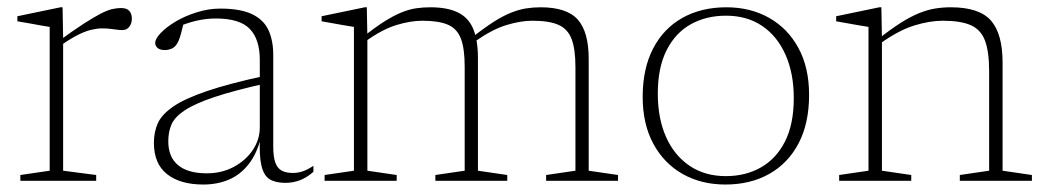

<svg xmlns="http://www.w3.org/2000/svg" viewBox="-20 -484 2802 514"><path d="M304 -462.5Q319.5 -462.5 326.2 -454.8Q333 -447 333 -434Q333 -421.5 326.2 -412.5Q319.5 -403.5 308 -403.5Q299 -403.5 290.8 -404.8Q282.5 -406 273.5 -407Q264.5 -408 253 -408Q240 -408 224.2 -404.2Q208.5 -400.5 189 -390.8Q169.5 -381 143.5 -363L134.5 -372Q176 -402.5 204 -420.5Q232 -438.5 250.2 -447.8Q268.5 -457 281 -459.8Q293.5 -462.5 304 -462.5ZM149 -383.5V-27L237.5 -15.5V0H34.5V-15.5L113 -27V-412Q106.5 -413 93.2 -415.2Q80 -417.5 62.5 -420.8Q45 -424 26.5 -427V-440.5L142 -464.5H147.5Z M693.5 -282 693 -261Q605.5 -241.5 553.5 -224Q501.5 -206.5 474.8 -188.8Q448 -171 439.2 -151Q430.5 -131 430.5 -106Q430.5 -63.5 456.8 -41.8Q483 -20 534 -20Q573.5 -20 605.8 -37.2Q638 -54.5 656.8 -82.5Q675.5 -110.5 675.5 -143V-324Q675.5 -378.5 648.8 -406.5Q622 -434.5 558 -434.5Q532 -434.5 505.8 -428.5Q479.5 -422.5 446 -408L472 -424Q468.5 -409.5 465.5 -397.8Q462.5 -386 459.2 -377.5Q456 -369 451.5 -363.5Q446.5 -356.5 438.2 -353.2Q430 -350 421.5 -350Q408.5 -350 402 -355.5Q395.5 -361 395.5 -369Q395.5 -380.5 410.8 -396.2Q426 -412 451 -426.8Q476 -441.5 507.2 -451.2Q538.5 -461 569.5 -461Q623.5 -461 654.5 -446.2Q685.5 -431.5 698.5 -403.8Q711.5 -376 711.5 -337V-92Q711.5 -64.5 717 -49Q722.5 -33.5 734.2 -27.2Q746 -21 763.5 -21Q777 -21 789.5 -25Q802 -29 819 -40V-24Q800.5 -8 782.2 -1.2Q764 5.5 744 5.5Q717.5 5.5 701.8 -4.2Q686 -14 679.8 -41Q673.5 -68 676 -118.5L679.5 -119.5Q668.5 -74 646.5 -45.5Q624.5 -17 593.5 -3.5Q562.5 10 524 10Q462.5 10 427.2 -17.8Q392 -45.5 392 -102Q392 -130 402.2 -153.5Q412.5 -177 443 -198.2Q473.5 -219.5 533.5 -240Q593.5 -260.5 693.5 -282Z M963.5 -383.5V-27L1042 -15.5V0H849V-15.5L927.5 -27V-412Q919.5 -413 897.2 -417Q875 -421 841 -427V-440.5L956.5 -464.5H962ZM1259.5 -328V-27L1338 -15.5V0H1145.5V-15.5L1224 -27V-305.5Q1224 -353.5 1214 -380.2Q1204 -407 1179.2 -417.8Q1154.5 -428.5 1110.5 -428.5Q1079.5 -428.5 1042 -417.2Q1004.5 -406 958.5 -373.5L950.5 -384Q983 -410 1008.2 -426Q1033.5 -442 1054.2 -450.5Q1075 -459 1093.8 -461.8Q1112.5 -464.5 1132 -464.5Q1178.5 -464.5 1206.8 -450.2Q1235 -436 1247.2 -405.8Q1259.5 -375.5 1259.5 -328ZM1556 -326.5V-27L1634.5 -15.5V0H1442V-15.5L1520.5 -27V-304Q1520.5 -352.5 1510.2 -379.5Q1500 -406.5 1475 -417.5Q1450 -428.5 1405 -428.5Q1374 -428.5 1336 -417Q1298 -405.5 1251.5 -373L1243.5 -383.5Q1276.5 -409.5 1302 -425.8Q1327.5 -442 1348.5 -450.2Q1369.5 -458.5 1388.5 -461.5Q1407.5 -464.5 1427 -464.5Q1497.5 -464.5 1526.8 -431.5Q1556 -398.5 1556 -326.5Z M1923 -12.5Q1976 -12.5 2017 -35.8Q2058 -59 2081.5 -105.2Q2105 -151.5 2105 -221.5Q2105 -287.5 2083 -337.2Q2061 -387 2020.5 -414.5Q1980 -442 1923.5 -442Q1870.5 -442 1829.2 -419Q1788 -396 1764.5 -349.5Q1741 -303 1741 -233.5Q1741 -167 1763 -117.5Q1785 -68 1826 -40.2Q1867 -12.5 1923 -12.5ZM1922 10Q1857.5 10 1807.5 -18.2Q1757.5 -46.5 1729 -99.2Q1700.5 -152 1700.5 -224.5Q1700.5 -300.5 1728.5 -354.2Q1756.5 -408 1807 -436.2Q1857.5 -464.5 1924.5 -464.5Q1989 -464.5 2039 -436.2Q2089 -408 2117.5 -355.5Q2146 -303 2146 -230Q2146 -154 2118 -100.5Q2090 -47 2039.5 -18.5Q1989 10 1922 10Z M2341 -383.5V-27L2419.5 -15.5V0H2226.5V-15.5L2305 -27V-412Q2297 -413 2274.8 -417Q2252.5 -421 2218.5 -427V-440.5L2334 -464.5H2339.5ZM2549.5 -15.5 2628 -27V-293Q2628 -345.5 2617 -375Q2606 -404.5 2579 -416.5Q2552 -428.5 2503.5 -428.5Q2469.5 -428.5 2428.2 -416Q2387 -403.5 2337 -368L2328 -377Q2364 -405.5 2391.2 -422.8Q2418.5 -440 2441 -449Q2463.5 -458 2483.8 -461.2Q2504 -464.5 2525.5 -464.5Q2601.5 -464.5 2632.8 -429Q2664 -393.5 2664 -316.5V-27L2742.5 -15.5V0H2549.5Z"/></svg>

Font: Newsreader ExtraLight
Style: Regular
Weight: 250
Designer: Hugues Gentile
Foundry: Production Type
Version: Version 1.003